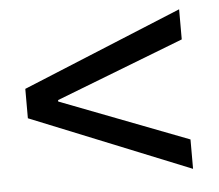

<svg xmlns="http://www.w3.org/2000/svg" viewBox="-40 -567 593 521"><g transform="rotate(-5 257.0 -306.5)"><path d="M31.2 -265.6V-345.7L465.8 -524.4V-442.4L117.2 -307.6V-303.7L465.8 -169.9V-89.8Z"/></g></svg>

Font: Reddit Sans Chocolate
Style: Regular
Weight: 400
Designer: Stephen Hutchings
Foundry: Reddit
Version: Version 1.013